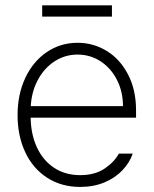

<svg xmlns="http://www.w3.org/2000/svg" viewBox="-20 -701 585 731"><path d="M46.9 -262.7Q46.9 -341.3 76.2 -404.1Q105.5 -466.8 157.7 -502.4Q210 -538.1 275.4 -538.1Q335.4 -538.1 386.2 -507.1Q437 -476.1 467.5 -417.5Q498 -358.9 498 -280.3V-252.9H96.7Q97.7 -189 120.8 -139.4Q144 -89.8 186.3 -62Q228.5 -34.2 285.2 -34.2Q341.3 -34.2 378.2 -59.1Q415 -84 432.6 -116.2H485.4Q473.6 -82 446.3 -53Q418.9 -23.9 377.7 -6.6Q336.4 10.7 285.2 10.7Q213.9 10.7 159.7 -24.2Q105.5 -59.1 76.2 -121.3Q46.9 -183.6 46.9 -262.7ZM448.2 -296.9Q448.2 -351.6 425.5 -396.5Q402.8 -441.4 363.3 -467.3Q323.7 -493.2 275.4 -493.2Q227.1 -493.2 187.5 -467.3Q147.9 -441.4 124 -396.5Q100.1 -351.6 97.2 -296.9ZM406.2 -637.7H140.6V-680.7H406.2Z"/></svg>

Font: Pretendard JP ExtraLight
Style: Regular
Weight: 200
Designer: Base glyphs from Inter by Rasmus Andersson; Hangeul glyphs from Noto Sans CJK(Source Han Sans) by Jang Soo-young and Kan
Foundry: Kil Hyung-jin
Version: Version 1.309